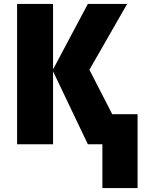

<svg xmlns="http://www.w3.org/2000/svg" viewBox="-20 -734 737 977"><path d="M427 -714 250 -381V-714H67V0H250V-371L427 0H501V223H680V-153H551L435 -379L627 -714Z"/></svg>

Font: Noto Sans UI SemiCondensed Black
Style: Regular
Weight: 900
Width: 4
Designer: Monotype Design Team
Foundry: Monotype Imaging Inc.
Version: 1.001